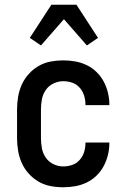

<svg xmlns="http://www.w3.org/2000/svg" viewBox="-20 -783 540 811"><path d="M247 8Q220 8 193.5 3Q167 -2 143.5 -15.5Q120 -29 101.5 -49.5Q83 -70 72 -94.5Q61 -119 56.5 -146Q52 -173 52 -200V-320Q52 -347 56.5 -374Q61 -401 72 -425.5Q83 -450 101.5 -470.5Q120 -491 143.5 -504.5Q167 -518 193.5 -523Q220 -528 247 -528Q273 -528 298 -523.5Q323 -519 346 -508Q369 -497 387.5 -479Q406 -461 418 -438.5Q430 -416 436 -391Q442 -366 442 -341V-339H341V-340Q341 -360 335.5 -378.5Q330 -397 317 -412Q304 -427 285.5 -433.5Q267 -440 247 -440Q226 -440 206 -430.5Q186 -421 173.5 -403Q161 -385 157 -363.5Q153 -342 153 -320V-200Q153 -178 157 -156.5Q161 -135 173.5 -117Q186 -99 206 -89.5Q226 -80 247 -80Q267 -80 285.5 -86.5Q304 -93 317 -108Q330 -123 335.5 -141.5Q341 -160 341 -180V-181H442V-179Q442 -154 436 -129Q430 -104 418 -81.5Q406 -59 387.5 -41Q369 -23 346 -12Q323 -1 298 3.5Q273 8 247 8ZM153 -591 106 -623 197 -763H303L394 -623L347 -591L250 -702Z"/></svg>

Font: Iosevka Curly Semibold
Style: Regular
Weight: 600
Monospace: yes
Designer: Belleve Invis
Foundry: Belleve Invis
Version: Version 22.1.2; ttfautohint (v1.8.4)